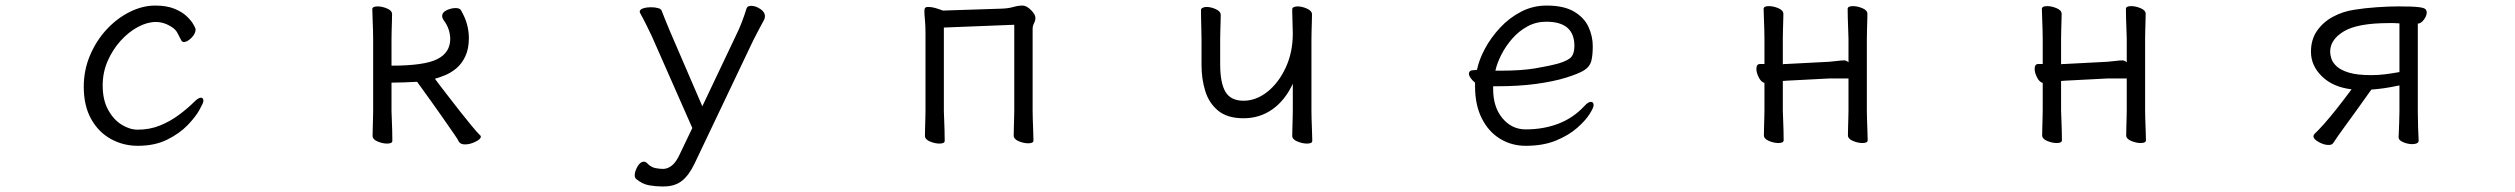

<svg xmlns="http://www.w3.org/2000/svg" viewBox="-20 -506 9040 690"><path d="M711 -143Q711 -137 697 -111.5Q683 -86 654 -56Q625 -26 580.5 -4Q536 18 475 18Q423 18 378.5 -6.5Q334 -31 307.5 -78.5Q281 -126 281 -194Q281 -254 303.5 -307Q326 -360 363 -400Q400 -440 446 -463Q492 -486 538 -486Q579 -486 607 -474.5Q635 -463 651.5 -447Q668 -431 675.5 -417.5Q683 -404 683 -401Q683 -385 668 -370Q653 -355 641 -355Q635 -355 632 -360Q625 -374 618 -387Q611 -400 600 -407Q571 -427 540 -427Q509 -427 475.5 -409Q442 -391 413.5 -359.5Q385 -328 367 -287Q349 -246 349 -199Q349 -147 368.5 -111.5Q388 -76 417 -58Q446 -40 475 -40Q518 -40 555 -55Q592 -70 623.5 -93.5Q655 -117 678 -140Q693 -155 702 -155Q711 -155 711 -143Z M1321 -366Q1321 -376 1320.5 -397Q1320 -418 1319 -440Q1318 -462 1318 -473Q1318 -483 1337 -483Q1353 -483 1371 -475.5Q1389 -468 1389 -455Q1389 -447 1388.5 -430.5Q1388 -414 1387.5 -396Q1387 -378 1387 -366V-270Q1505 -270 1551.5 -293.5Q1598 -317 1598 -366Q1598 -382 1592.5 -399.5Q1587 -417 1574 -434Q1569 -442 1569 -448Q1569 -462 1585.5 -469.5Q1602 -477 1617 -477Q1632 -477 1636 -470Q1652 -443 1658.5 -418Q1665 -393 1665 -370Q1665 -330 1652 -303Q1639 -276 1619.5 -260Q1600 -244 1579 -235.5Q1558 -227 1543 -223Q1544 -221 1557.5 -203.5Q1571 -186 1591 -160Q1611 -134 1633 -106Q1655 -78 1674.5 -54.5Q1694 -31 1705 -20Q1708 -19 1708 -15Q1708 -6 1688.5 3.5Q1669 13 1651 13Q1635 13 1629 3Q1626 -4 1612.5 -23.5Q1599 -43 1568 -87.5Q1537 -132 1479 -212Q1460 -211 1433.5 -210Q1407 -209 1387 -209V-106Q1387 -100 1388 -79Q1389 -58 1389.5 -35Q1390 -12 1390 0Q1390 10 1371 10Q1355 10 1337 2.5Q1319 -5 1319 -18Q1319 -26 1319.5 -44.5Q1320 -63 1320.5 -81Q1321 -99 1321 -106Z M2356 164Q2337 164 2313 160Q2289 156 2266 137Q2261 132 2261 124Q2261 110 2271 92.5Q2281 75 2294 75Q2301 75 2307 82Q2320 95 2335 98Q2350 101 2363 101Q2379 101 2394.5 89Q2410 77 2424 46L2468 -46L2322 -377Q2315 -392 2302.5 -417Q2290 -442 2281 -458Q2279 -462 2279 -464Q2279 -472 2291.5 -476Q2304 -480 2319 -480Q2333 -480 2344.5 -477Q2356 -474 2358 -467Q2365 -449 2372.5 -430.5Q2380 -412 2388 -393L2504 -124L2627 -383Q2637 -403 2646.5 -428Q2656 -453 2663 -476Q2666 -485 2680 -485Q2695 -485 2712 -474Q2729 -463 2729 -447Q2729 -441 2726 -435Q2718 -420 2707 -399.5Q2696 -379 2687 -361L2476 82Q2456 124 2430.5 144Q2405 164 2366 164Z M3625 -417 3372 -407V-106Q3372 -100 3373 -79Q3374 -58 3374.5 -35Q3375 -12 3375 0Q3375 10 3356 10Q3340 10 3322 2.5Q3304 -5 3304 -18Q3304 -26 3304.5 -44.5Q3305 -63 3305.5 -81Q3306 -99 3306 -106V-386Q3306 -415 3304 -434.5Q3302 -454 3302 -465Q3302 -473 3304 -477Q3307 -481 3316 -481Q3330 -481 3348.5 -475Q3367 -469 3368 -468L3582 -475Q3605 -476 3622 -481Q3639 -486 3655 -486Q3669 -486 3685 -470Q3701 -454 3701 -442Q3701 -432 3696 -422.5Q3691 -413 3691 -402V-107Q3691 -101 3691.5 -80Q3692 -59 3693 -36Q3694 -13 3694 -1Q3694 9 3675 9Q3659 9 3641 1.5Q3623 -6 3623 -19Q3623 -27 3623.5 -45.5Q3624 -64 3624.5 -82Q3625 -100 3625 -107Z M4626 -205Q4598 -145 4552.5 -113Q4507 -81 4449 -81Q4391 -81 4358 -108Q4325 -135 4311.5 -178.5Q4298 -222 4298 -271V-364Q4298 -370 4297.5 -391Q4297 -412 4296.5 -435.5Q4296 -459 4296 -470Q4296 -475 4302 -478Q4308 -481 4316 -481Q4332 -481 4349.5 -473Q4367 -465 4367 -452Q4367 -444 4366.5 -427.5Q4366 -411 4365.5 -393.5Q4365 -376 4365 -364V-275Q4365 -208 4384 -176Q4403 -144 4449 -144Q4494 -144 4534.5 -176Q4575 -208 4600.5 -263Q4626 -318 4626 -385Q4626 -403 4625 -424.5Q4624 -446 4624 -463V-473Q4624 -478 4630 -480.5Q4636 -483 4643 -483Q4659 -483 4677 -475Q4695 -467 4695 -454Q4695 -446 4694.5 -429.5Q4694 -413 4693.5 -395Q4693 -377 4693 -365V-106Q4693 -100 4693.5 -79Q4694 -58 4695 -35Q4696 -12 4696 0Q4696 10 4677 10Q4661 10 4642.5 2.5Q4624 -5 4624 -18Q4624 -26 4624.5 -44.5Q4625 -63 4625.5 -81Q4626 -99 4626 -106Z M5346 -196V-186Q5346 -121 5379.5 -81Q5413 -41 5463 -41Q5527 -41 5580.5 -61.5Q5634 -82 5674 -125Q5681 -133 5687 -136.5Q5693 -140 5697 -140Q5707 -140 5707 -128Q5707 -119 5692.5 -96Q5678 -73 5648 -46.5Q5618 -20 5572 -1Q5526 18 5463 18Q5412 18 5370.5 -7.5Q5329 -33 5305 -81Q5281 -129 5281 -195V-209Q5272 -216 5265.5 -225Q5259 -234 5259 -241Q5259 -254 5278 -254Q5279 -254 5283 -254.5Q5287 -255 5288 -255Q5295 -291 5316.5 -331Q5338 -371 5371 -406.5Q5404 -442 5446.5 -464Q5489 -486 5538 -486Q5600 -486 5636.5 -464.5Q5673 -443 5688.5 -409.5Q5704 -376 5704 -340Q5704 -306 5698.5 -286Q5693 -266 5673 -253.5Q5653 -241 5608 -227Q5563 -213 5500.5 -204.5Q5438 -196 5359 -196ZM5374 -252Q5448 -252 5498 -260.5Q5548 -269 5581 -278Q5617 -289 5627.5 -302Q5638 -315 5638 -341Q5638 -428 5537 -428Q5500 -428 5469 -411Q5438 -394 5414.5 -367Q5391 -340 5375.5 -309.5Q5360 -279 5354 -252Z M6623 -224H6554L6400 -216Q6397 -216 6393.5 -215.5Q6390 -215 6387 -215V-108Q6387 -102 6388 -81Q6389 -60 6389.5 -37Q6390 -14 6390 -2Q6390 8 6371 8Q6355 8 6337 0.5Q6319 -7 6319 -20Q6319 -28 6319.5 -46.5Q6320 -65 6320.5 -83Q6321 -101 6321 -108V-208Q6309 -211 6300.5 -228Q6292 -245 6292 -258Q6292 -276 6305 -276H6321V-367Q6321 -377 6320.5 -398Q6320 -419 6319 -441Q6318 -463 6318 -474Q6318 -484 6337 -484Q6353 -484 6371 -476.5Q6389 -469 6389 -456Q6389 -448 6388.5 -431.5Q6388 -415 6387.5 -397Q6387 -379 6387 -367V-275Q6390 -276 6393.5 -276Q6397 -276 6399 -276L6553 -284Q6568 -285 6582.5 -287Q6597 -289 6607 -289Q6616 -289 6623 -282V-367Q6623 -377 6622 -398Q6621 -419 6620.5 -441Q6620 -463 6620 -474Q6620 -484 6639 -484Q6655 -484 6673 -476.5Q6691 -469 6691 -456Q6691 -448 6690.5 -431.5Q6690 -415 6689.5 -397Q6689 -379 6689 -367V-108Q6689 -102 6689.5 -81Q6690 -60 6691 -37Q6692 -14 6692 -2Q6692 8 6673 8Q6657 8 6639 0.5Q6621 -7 6621 -20Q6621 -28 6621.5 -46.5Q6622 -65 6622.5 -83Q6623 -101 6623 -108Z M7623 -224H7554L7400 -216Q7397 -216 7393.5 -215.5Q7390 -215 7387 -215V-108Q7387 -102 7388 -81Q7389 -60 7389.5 -37Q7390 -14 7390 -2Q7390 8 7371 8Q7355 8 7337 0.5Q7319 -7 7319 -20Q7319 -28 7319.5 -46.5Q7320 -65 7320.5 -83Q7321 -101 7321 -108V-208Q7309 -211 7300.5 -228Q7292 -245 7292 -258Q7292 -276 7305 -276H7321V-367Q7321 -377 7320.5 -398Q7320 -419 7319 -441Q7318 -463 7318 -474Q7318 -484 7337 -484Q7353 -484 7371 -476.5Q7389 -469 7389 -456Q7389 -448 7388.5 -431.5Q7388 -415 7387.5 -397Q7387 -379 7387 -367V-275Q7390 -276 7393.5 -276Q7397 -276 7399 -276L7553 -284Q7568 -285 7582.5 -287Q7597 -289 7607 -289Q7616 -289 7623 -282V-367Q7623 -377 7622 -398Q7621 -419 7620.5 -441Q7620 -463 7620 -474Q7620 -484 7639 -484Q7655 -484 7673 -476.5Q7691 -469 7691 -456Q7691 -448 7690.5 -431.5Q7690 -415 7689.5 -397Q7689 -379 7689 -367V-108Q7689 -102 7689.5 -81Q7690 -60 7691 -37Q7692 -14 7692 -2Q7692 8 7673 8Q7657 8 7639 0.5Q7621 -7 7621 -20Q7621 -28 7621.5 -46.5Q7622 -65 7622.5 -83Q7623 -101 7623 -108Z M8600 -13Q8601 -35 8602 -63Q8603 -91 8603 -106V-199Q8569 -192 8548 -189Q8527 -186 8502 -184Q8474 -144 8449.5 -110.5Q8425 -77 8402 -45Q8393 -33 8383 -18.5Q8373 -4 8365 8Q8361 15 8348 15Q8332 15 8313 4.5Q8294 -6 8294 -16Q8294 -21 8298 -25Q8310 -36 8331.5 -60Q8353 -84 8379 -117Q8405 -150 8431 -185Q8364 -193 8324.5 -231.5Q8285 -270 8285 -320Q8285 -364 8307 -395.5Q8329 -427 8364.5 -446Q8400 -465 8441 -471Q8478 -477 8521.5 -480Q8565 -483 8599 -483Q8650 -483 8671 -480.5Q8692 -478 8696.5 -473Q8701 -468 8701 -461Q8701 -449 8691 -435.5Q8681 -422 8669 -421V-106Q8669 -81 8670 -49Q8671 -17 8672 0Q8672 6 8665.5 9Q8659 12 8649 12Q8633 12 8616.5 5Q8600 -2 8600 -12ZM8603 -422Q8593 -423 8583.5 -423Q8574 -423 8565 -423Q8453 -423 8403.5 -393.5Q8354 -364 8354 -320Q8354 -309 8358.5 -295Q8363 -281 8377.5 -267.5Q8392 -254 8421.5 -245Q8451 -236 8502 -236Q8527 -236 8551 -239Q8575 -242 8603 -247Z"/></svg>

Font: QiushuiShotai
Style: Regular
Weight: 600
Designer: Fontworks Inc.
Foundry: Fontworks Inc.
Version: Version 1.250